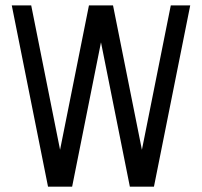

<svg xmlns="http://www.w3.org/2000/svg" viewBox="-20 -704 762 724"><path d="M406.2 -683.6 515.1 -139.2 624 -683.6H697.3L560.5 0H469.7L360.8 -544.4L252 0H161.1L24.4 -683.6H97.7L206.5 -139.2L315.4 -683.6Z"/></svg>

Font: Saniretro
Style: Regular
Weight: 400
Designer: Jayvee D. Enaguas (Grand Chaos)
Version: Version 1.0 - 6/10/2013